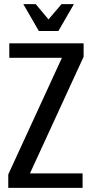

<svg xmlns="http://www.w3.org/2000/svg" viewBox="-20 -910 445 930"><path d="M125 -70H380V0H20V-65L280 -630H25V-700H385V-635ZM153 -890 215 -816 278 -890H338L263 -760H168L93 -890Z"/></svg>

Font: Cuprum
Style: Regular
Weight: 400
Designer: Jovanny Lemonad
Foundry: Jovanny Lemonad
Version: Version 1.002